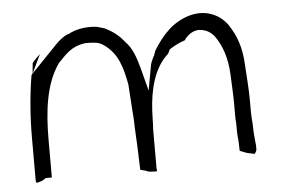

<svg xmlns="http://www.w3.org/2000/svg" viewBox="-39 -517 773 528"><g transform="rotate(-5 347.5 -253.0)"><path d="M40 -49C40 -46 40 -43 42 -40C51 -41 63 -46 68 -51H85V-153C85 -235 94 -310 132 -363C151 -382 168 -406 209 -411H220C223 -411 225 -411 233 -410C241 -410 251 -407 259 -401C298 -374 308 -334 317 -287V-286L320 -240C321 -216 324 -197 324 -171C325 -151 326 -130 327 -110V-109C327 -98 328 -89 328 -78C328 -70 329 -62 329 -51L347 -46L348 -45C350 -44 364 -42 375 -43C375 -45 374 -49 374 -52V-148C374 -157 374 -165 375 -174V-180C375 -191 376 -200 376 -209V-210C379 -267 393 -327 433 -362L439 -374C452 -382 464 -389 482 -395C489 -406 503 -419 522 -420C522 -420 530 -420 536 -418C546 -416 557 -409 565 -399C585 -371 597 -336 599 -291C600 -263 602 -238 602 -208V-181C602 -171 602 -164 603 -156V-154C603 -138 603 -122 605 -108V-107L606 -79C612 -77 616 -75 624 -72L646 -67C649 -70 653 -76 652 -82V-90C650 -106 648 -131 648 -149C647 -160 646 -174 646 -186V-214C646 -247 643 -280 641 -314C639 -360 627 -395 606 -426C588 -452 551 -475 502 -462C455 -449 425 -416 399 -374L394 -360L393 -359C388 -349 384 -340 383 -332L371 -266L354 -331C346 -360 337 -386 320 -403C304 -423 291 -434 265 -447C258 -449 249 -452 244 -453C214 -457 186 -451 167 -441L166 -440H164C152 -436 140 -426 129 -415L54 -337C45 -285 40 -225 40 -165ZM57 -340 82 -392C74 -385 67 -378 60 -369Z"/></g></svg>

Font: SolarCharger
Style: 150
Weight: 100
Designer: Mew Too
Foundry: Cannot Into Space Fonts/KineticPlasma Fonts
Version: Version 1.100